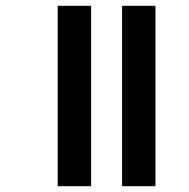

<svg xmlns="http://www.w3.org/2000/svg" viewBox="-20 -642 651 662"><path d="M401 0V-622H516V0ZM179 0V-622H294V0Z"/></svg>

Font: Noto Sans Bengali SemiCondensed SemiBold
Style: Regular
Weight: 600
Width: 4
Designer: Joana Ranito - Universal Thirst; Jelle Bosma - Monotype Design Team
Foundry: Universal Thirst ehf.
Version: Version 3.000; ttfautohint (v1.8.4.7-5d5b)